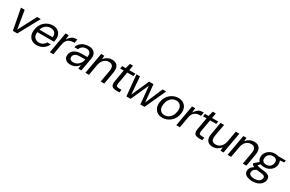

<svg xmlns="http://www.w3.org/2000/svg" viewBox="189 -2170 5957 3943"><g transform="rotate(30 3167.5 -199.0)"><path d="M148 0 54 -496H142L212 -70H215L437 -496H524L253 0Z M714 12Q646 12 597.5 -19Q549 -50 527 -105.5Q505 -161 515 -236Q523 -296 548 -346Q573 -396 612.5 -432Q652 -468 701 -488Q750 -508 808 -508Q879 -508 925 -477.5Q971 -447 990.5 -396.5Q1010 -346 1001 -287Q1000 -274 997.5 -259Q995 -244 991 -229H577L588 -294H920Q927 -342 912.5 -374.5Q898 -407 867.5 -424.5Q837 -442 794 -442Q751 -442 711 -423Q671 -404 642 -366Q613 -328 603 -271L598 -243Q587 -183 602 -142Q617 -101 650.5 -79.5Q684 -58 727 -58Q779 -58 818.5 -82.5Q858 -107 880 -148H963Q942 -102 906 -66Q870 -30 821.5 -9Q773 12 714 12Z M1025 0 1112 -496H1187L1177 -393H1180Q1211 -441 1240 -466Q1269 -491 1303 -499.5Q1337 -508 1384 -508L1368 -420H1346Q1307 -420 1275 -410.5Q1243 -401 1218.5 -381.5Q1194 -362 1178 -331.5Q1162 -301 1155 -260L1109 0Z M1517 12Q1459 12 1423 -8.5Q1387 -29 1372.5 -63Q1358 -97 1364 -136Q1370 -188 1402 -224.5Q1434 -261 1487 -280Q1540 -299 1608 -299H1742Q1751 -348 1741.5 -379.5Q1732 -411 1706.5 -426.5Q1681 -442 1642 -442Q1593 -442 1553 -417Q1513 -392 1495 -341H1409Q1424 -395 1460.5 -432Q1497 -469 1547 -488.5Q1597 -508 1654 -508Q1724 -508 1765.5 -482.5Q1807 -457 1822.5 -411.5Q1838 -366 1827 -305L1773 0H1702L1710 -86H1707Q1690 -63 1669 -45Q1648 -27 1624 -14.5Q1600 -2 1573 5Q1546 12 1517 12ZM1544 -59Q1582 -59 1613.5 -73.5Q1645 -88 1670 -113Q1695 -138 1710.5 -169.5Q1726 -201 1731 -234H1604Q1556 -234 1523 -222.5Q1490 -211 1473.5 -190Q1457 -169 1453 -142Q1448 -104 1472 -81.5Q1496 -59 1544 -59Z M1869 0 1956 -496H2031L2024 -415H2027Q2059 -458 2106.5 -483Q2154 -508 2213 -508Q2271 -508 2309.5 -483.5Q2348 -459 2362.5 -410.5Q2377 -362 2365 -290L2314 0H2230L2279 -281Q2293 -357 2267 -396.5Q2241 -436 2179 -436Q2136 -436 2098.5 -415.5Q2061 -395 2035 -356Q2009 -317 1999 -259L1953 0Z M2598 0Q2552 0 2521 -14.5Q2490 -29 2479 -63Q2468 -97 2478 -153L2527 -433H2443L2454 -496H2538L2569 -615H2643L2622 -496H2768L2757 -433H2611L2562 -153Q2553 -102 2569 -84.5Q2585 -67 2631 -67H2686L2675 0Z M2841 0 2792 -496H2876L2909 -79H2907L3093 -496H3196L3237 -79H3235L3413 -496H3498L3270 0H3171L3130 -426H3133L2940 0Z M3695 12Q3627 12 3577.5 -19Q3528 -50 3504.5 -106Q3481 -162 3491 -237Q3499 -298 3525 -347.5Q3551 -397 3591.5 -433Q3632 -469 3682 -488.5Q3732 -508 3786 -508Q3854 -508 3904 -477.5Q3954 -447 3977 -391Q4000 -335 3990 -260Q3982 -199 3956 -149Q3930 -99 3889.5 -63.5Q3849 -28 3799.5 -8Q3750 12 3695 12ZM3707 -55Q3753 -55 3795 -78.5Q3837 -102 3866 -147.5Q3895 -193 3904 -258Q3913 -320 3896.5 -360.5Q3880 -401 3847.5 -421Q3815 -441 3774 -441Q3729 -441 3687 -418Q3645 -395 3616 -349.5Q3587 -304 3578 -238Q3569 -177 3585 -136.5Q3601 -96 3633.5 -75.5Q3666 -55 3707 -55Z M4024 0 4111 -496H4186L4176 -393H4179Q4210 -441 4239 -466Q4268 -491 4302 -499.5Q4336 -508 4383 -508L4367 -420H4345Q4306 -420 4274 -410.5Q4242 -401 4217.5 -381.5Q4193 -362 4177 -331.5Q4161 -301 4154 -260L4108 0Z M4562 0Q4516 0 4485 -14.5Q4454 -29 4443 -63Q4432 -97 4442 -153L4491 -433H4407L4418 -496H4502L4533 -615H4607L4586 -496H4732L4721 -433H4575L4526 -153Q4517 -102 4533 -84.5Q4549 -67 4595 -67H4650L4639 0Z M4888 12Q4829 12 4790.5 -13Q4752 -38 4737.5 -86.5Q4723 -135 4736 -206L4787 -496H4871L4821 -215Q4808 -139 4830 -99.5Q4852 -60 4922 -60Q4965 -60 5001.5 -81Q5038 -102 5065 -141.5Q5092 -181 5102 -237L5148 -496H5232L5144 0H5070L5077 -81H5074Q5042 -39 4994 -13.5Q4946 12 4888 12Z M5240 0 5327 -496H5402L5395 -415H5398Q5430 -458 5477.5 -483Q5525 -508 5584 -508Q5642 -508 5680.5 -483.5Q5719 -459 5733.5 -410.5Q5748 -362 5736 -290L5685 0H5601L5650 -281Q5664 -357 5638 -396.5Q5612 -436 5550 -436Q5507 -436 5469.5 -415.5Q5432 -395 5406 -356Q5380 -317 5370 -259L5324 0Z M5950 217Q5885 217 5836.5 199.5Q5788 182 5764.5 149Q5741 116 5747 69Q5750 44 5763.5 19Q5777 -6 5805 -29.5Q5833 -53 5878 -73L5928 -39Q5875 -17 5854 8.5Q5833 34 5830 65Q5827 91 5840.5 111Q5854 131 5884.5 141Q5915 151 5962 151Q6033 151 6071.5 123Q6110 95 6115 52Q6120 21 6097.5 2Q6075 -17 6006 -21Q5952 -25 5914 -32Q5876 -39 5851.5 -48.5Q5827 -58 5810.5 -70Q5794 -82 5782 -96L5786 -119L5898 -213L5947 -189L5851 -97L5865 -133Q5875 -126 5885.5 -119.5Q5896 -113 5913 -107.5Q5930 -102 5959 -97.5Q5988 -93 6033 -89Q6100 -84 6138 -67Q6176 -50 6190.5 -20.5Q6205 9 6199 48Q6195 90 6164.5 129Q6134 168 6080 192.5Q6026 217 5950 217ZM6014 -156Q5953 -156 5913.5 -178.5Q5874 -201 5857.5 -239Q5841 -277 5847 -324Q5854 -375 5884 -416.5Q5914 -458 5963.5 -483Q6013 -508 6076 -508Q6137 -508 6176.5 -485.5Q6216 -463 6232.5 -425Q6249 -387 6243 -340Q6237 -289 6206.5 -247Q6176 -205 6127 -180.5Q6078 -156 6014 -156ZM6026 -221Q6081 -221 6117.5 -251.5Q6154 -282 6162 -338Q6169 -390 6142.5 -416.5Q6116 -443 6065 -443Q6010 -443 5972.5 -413Q5935 -383 5928 -326Q5920 -275 5947.5 -248Q5975 -221 6026 -221ZM6144 -433 6129 -496H6335L6326 -446Z"/></g></svg>

Font: DM Sans 36pt
Style: Italic
Weight: 400
Italic angle: -10°
Designer: Colophon Foundry, Jonny Pinhorn
Foundry: Colophon Foundry
Version: Version 4.004;gftools[0.9.30]